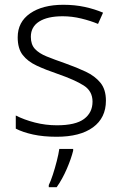

<svg xmlns="http://www.w3.org/2000/svg" viewBox="-20 -562 509 803"><path d="M423 -141Q423 -69 369 -29.5Q315 10 217 10Q161 10 118 0.5Q75 -9 46 -24V-79Q81 -61 126 -49.5Q171 -38 218 -38Q296 -38 331.5 -64.5Q367 -91 367 -137Q367 -181 330 -204.5Q293 -228 221 -253Q171 -270 133.5 -287.5Q96 -305 75 -332Q54 -359 54 -406Q54 -470 106 -506Q158 -542 245 -542Q293 -542 334.5 -533Q376 -524 411 -509L390 -462Q359 -475 320 -484.5Q281 -494 242 -494Q179 -494 144 -472Q109 -450 109 -408Q109 -376 126 -357.5Q143 -339 175 -326Q207 -313 253 -297Q301 -280 339 -262Q377 -244 400 -216Q423 -188 423 -141ZM286 68Q278 101 259.5 144Q241 187 217 221H184V212Q192 196 201 168.5Q210 141 217.5 111.5Q225 82 228 61H286Z"/></svg>

Font: Noto Sans Canadian Aboriginal Light
Style: Regular
Weight: 300
Designer: Monotype Design Team, Typotheque's Kevin King
Foundry: Monotype Imaging Inc.
Version: Version 2.004; ttfautohint (v1.8.4.7-5d5b)